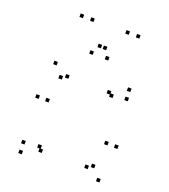

<svg xmlns="http://www.w3.org/2000/svg" viewBox="-148 -923 916 1040"><g transform="rotate(20 310.0 -403.0)"><path d="M546 9.7V-10.3H526V9.7ZM575.3 -194V-214H555.3V-194ZM518.3 -194V-214H498.3V-194ZM461.5 -36.5V-56.5H441.5V-36.5ZM493.3 -52.8V-72.8H473.3V-52.8ZM184.5 -52.8V-72.8H164.5V-52.8ZM197.7 -33.8V-53.8H177.7V-33.8ZM539.8 -456V-476H519.8V-456ZM535.5 -507.8V-527.8H515.5V-507.8ZM111.2 -507V-527H91.2V-507ZM81.8 -303.3V-323.3H61.8V-303.3ZM138.8 -303.3V-323.3H118.8V-303.3ZM195.7 -460.8V-480.8H175.7V-460.8ZM163.8 -444.5V-464.5H143.8V-444.5ZM456.2 -444.5V-464.5H436.2V-444.5ZM437.2 -457.3V-477.3H417.2V-457.3ZM94.3 -45V-65H74.3V-45ZM98.5 10.2V-9.8H78.5V10.2ZM218.5 -796.2V-816.2H198.5V-796.2ZM335 -675.8V-695.8H315V-675.8ZM305 -675.8V-695.8H285V-675.8ZM421.5 -796.2V-816.2H401.5V-796.2ZM482.5 -796.2V-816.2H462.5V-796.2ZM364.8 -627.2V-647.2H344.8V-627.2ZM275.2 -627.2V-647.2H255.2V-627.2ZM157.5 -796.2V-816.2H137.5V-796.2Z"/></g></svg>

Font: Monaspace Xenon Dots Var
Style: Regular
Weight: 400
Designer: Riley Cran and the Lettermatic Team
Version: Version 1.100 (Monaspace Xenon Dots)